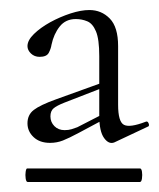

<svg xmlns="http://www.w3.org/2000/svg" viewBox="-20 -650 318 383"><path d="M35.2 -287Q32.2 -287 31.2 -294Q30.2 -301 31.2 -307.5Q32.2 -314 34.2 -314H259.2Q262.2 -314 263.2 -307.5Q264.2 -301 263.2 -294Q262.2 -287 259.2 -287ZM208.2 -366Q197.2 -361.4 187.6 -374.7Q178 -388 178 -419V-538Q178 -572 171.4 -587.5Q164.9 -603 154.1 -607.5Q143.4 -612 131.2 -612Q110.8 -612 99 -597Q87.2 -582 82.8 -561Q81.6 -552.9 77.3 -544.7Q73 -536.6 59.1 -536.6Q48.7 -536.6 41.7 -543.3Q34.8 -550 34.8 -558Q34.8 -569.6 47.7 -582.2Q60.6 -594.8 80.1 -605.6Q99.6 -616.3 120.7 -623.2Q141.8 -630 158.2 -630Q182.4 -630 199 -613Q215.6 -596 215.6 -558V-441Q215.6 -407 227.3 -401Q239 -395 270.2 -407Q274.2 -409 276.2 -404.5Q278.2 -400 276.2 -398ZM79.8 -365Q59.2 -365 47 -376.5Q34.8 -388 34.8 -404Q34.8 -421 47.4 -430.7Q60 -440.4 91.6 -451.8L188.1 -486.6L189.2 -476.6L107.8 -445Q93.2 -439.2 86.9 -433.9Q80.6 -428.6 80.6 -417.8Q80.6 -406.4 88.5 -398.4Q96.4 -390.4 108.9 -390.4Q116.7 -390.4 122.9 -392.3Q129.2 -394.2 134.2 -396.2L194.2 -427L195.2 -416L137.2 -385Q117.4 -374.4 105.4 -369.7Q93.4 -365 79.8 -365Z"/></svg>

Font: Cormorant Infant Light
Style: Regular
Weight: 300
Designer: Christian Thalmann (Catharsis Fonts)
Foundry: Catharsis Fonts
Version: Version 4.001